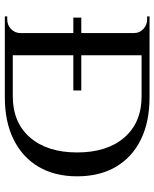

<svg xmlns="http://www.w3.org/2000/svg" viewBox="58 -698 640 796"><g transform="rotate(90 378.0 -300.0)"><path d="M383 -600Q485 -600 558.5 -564Q632 -528 671.5 -460.5Q711 -393 711 -300Q711 -207 671.5 -140Q632 -73 558.5 -36.5Q485 0 383 0H167L165 -33Q237 -33 284 -33Q331 -33 355 -33Q379 -33 379 -33Q488 -33 550 -104.5Q612 -176 612 -300Q612 -424 550 -495.5Q488 -567 379 -567Q379 -567 354.5 -567Q330 -567 280 -567Q230 -567 155 -567V-600ZM209 -600V0H117V-600ZM120 -64V0H48V-10Q48 -10 54 -10Q60 -10 61 -10Q84 -10 100.5 -26Q117 -42 117 -64ZM119 -536H117Q117 -559 100 -574.5Q83 -590 60 -590Q60 -590 54 -590Q48 -590 48 -590V-600H119ZM53 -317H355V-284H53Z"/></g></svg>

Font: Cinzel Eorzea
Style: Regular
Weight: 500
Designer: Natanael Gama
Version: Version 2.000